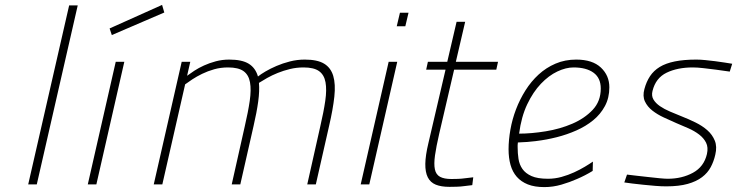

<svg xmlns="http://www.w3.org/2000/svg" viewBox="-20 -752 3006 783"><path d="M262 -730H297L130 0H95Z M641 -732 650 -701 436 -609 427 -636ZM452 -500H487L373 0H338Z M607 0 721 -500H756L743 -443Q755 -452 772.5 -463.5Q790 -475 812 -485Q834 -495 860 -502Q886 -509 915 -509Q967 -509 994.5 -492Q1022 -475 1032 -440Q1043 -449 1062.5 -460.5Q1082 -472 1107.5 -483Q1133 -494 1162.5 -501.5Q1192 -509 1223 -509Q1274 -509 1301.5 -492.5Q1329 -476 1339 -442.5Q1349 -409 1343.5 -358Q1338 -307 1322 -238L1268 0H1233L1286 -236Q1300 -296 1306.5 -341Q1313 -386 1307.5 -416.5Q1302 -447 1281 -462Q1260 -477 1218 -477Q1189 -477 1162.5 -470.5Q1136 -464 1112.5 -454.5Q1089 -445 1069.5 -434Q1050 -423 1036 -414Q1039 -382 1033 -338Q1027 -294 1014 -238L960 0H925L978 -236Q992 -296 998.5 -341Q1005 -386 999.5 -416.5Q994 -447 973 -462Q952 -477 910 -477Q880 -477 853.5 -469.5Q827 -462 804.5 -451Q782 -440 764.5 -428.5Q747 -417 735 -408L642 0Z M1565 -500H1600L1486 0H1451ZM1611 -700H1646L1633 -645H1598Z M1832 -468 1771 -206Q1759 -154 1754 -118.5Q1749 -83 1753.5 -61.5Q1758 -40 1774.5 -31Q1791 -22 1821 -22Q1832 -22 1847 -22.5Q1862 -23 1876 -25Q1893 -27 1910 -29L1906 3Q1890 5 1873 7Q1859 9 1842.5 9.5Q1826 10 1813 10Q1779 10 1757 1Q1735 -8 1724.5 -29Q1714 -50 1714.5 -84Q1715 -118 1727 -168L1797 -468H1718L1725 -500H1804L1842 -663H1877L1839 -500H2011L2004 -468Z M2215 -23Q2243 -23 2270 -30.5Q2297 -38 2321 -49Q2345 -60 2365 -72Q2385 -84 2398 -93L2397 -55Q2366 -36 2333 -22Q2304 -9 2269.5 1Q2235 11 2200 11Q2160 11 2132.5 0Q2105 -11 2087.5 -31Q2070 -51 2062 -79.5Q2054 -108 2054 -143Q2054 -181 2061.5 -223.5Q2069 -266 2084.5 -306.5Q2100 -347 2123 -383.5Q2146 -420 2176.5 -448Q2207 -476 2245.5 -492.5Q2284 -509 2330 -509Q2396 -509 2430.5 -476.5Q2465 -444 2465 -396Q2465 -353 2447 -319.5Q2429 -286 2399 -261.5Q2369 -237 2330.5 -220Q2292 -203 2250.5 -192.5Q2209 -182 2168 -177Q2127 -172 2092 -171Q2091 -165 2091 -160.5Q2091 -156 2091 -152Q2091 -127 2094.5 -104Q2098 -81 2110.5 -63Q2123 -45 2147.5 -34Q2172 -23 2215 -23ZM2097 -207Q2147 -207 2205.5 -216.5Q2264 -226 2314 -247.5Q2364 -269 2397 -304Q2430 -339 2430 -391Q2430 -434 2400.5 -455.5Q2371 -477 2319 -477Q2288 -477 2253 -460.5Q2218 -444 2186 -410.5Q2154 -377 2130 -326.5Q2106 -276 2097 -207Z M2956 -460Q2926 -464 2899 -468Q2875 -471 2849.5 -474Q2824 -477 2805 -477Q2743 -477 2698.5 -455.5Q2654 -434 2641 -381Q2636 -361 2645 -346Q2654 -331 2671.5 -319Q2689 -307 2712.5 -297Q2736 -287 2761 -277Q2789 -266 2816.5 -252.5Q2844 -239 2864.5 -221Q2885 -203 2895 -178.5Q2905 -154 2897 -121Q2891 -94 2878.5 -70.5Q2866 -47 2843 -29.5Q2820 -12 2784.5 -2Q2749 8 2697 8Q2677 8 2652.5 6Q2628 4 2604 1.5Q2580 -1 2559 -3.5Q2538 -6 2526 -8L2537 -40Q2551 -38 2575 -35.5Q2599 -33 2624 -30Q2649 -27 2671 -25Q2693 -23 2703 -23Q2761 -23 2806 -47.5Q2851 -72 2863 -124Q2869 -151 2859.5 -170Q2850 -189 2831 -203.5Q2812 -218 2787 -229Q2762 -240 2738 -250Q2713 -261 2687 -273Q2661 -285 2640.5 -301Q2620 -317 2610 -338.5Q2600 -360 2608 -389Q2616 -419 2631 -441.5Q2646 -464 2670.5 -479Q2695 -494 2732 -501.5Q2769 -509 2820 -509Q2836 -509 2856 -507Q2876 -505 2896 -502.5Q2916 -500 2934.5 -497Q2953 -494 2966 -492Z"/></svg>

Font: Panefresco 1wt
Style: Italic
Weight: 250
Version: Version 1.000